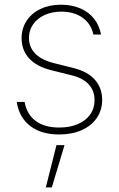

<svg xmlns="http://www.w3.org/2000/svg" viewBox="-20 -558 503 812"><path d="M240.2 -508.8Q200.2 -508.8 168.9 -494.6Q137.7 -480.5 120.1 -455.1Q102.5 -429.7 102.5 -397.5Q102.5 -358.4 129.2 -331.3Q155.8 -304.2 208 -291L290 -270.5Q350.1 -255.9 381.1 -220.9Q412.1 -186 412.1 -135.7Q412.1 -92.8 389.6 -59.6Q367.2 -26.4 325.9 -7.8Q284.7 10.7 230.5 10.7Q154.8 10.7 107.9 -25.1Q61 -61 50.8 -127H84Q93.3 -74.2 131.1 -46.4Q168.9 -18.6 230.5 -18.6Q274.9 -18.6 308.8 -33Q342.8 -47.4 361.3 -73.7Q379.9 -100.1 379.9 -134.8Q379.9 -174.3 355 -201.4Q330.1 -228.5 280.3 -240.2L198.2 -260.7Q135.7 -275.9 103.5 -310.8Q71.3 -345.7 71.3 -396.5Q71.3 -437.5 92.3 -469.7Q113.3 -502 151.1 -520Q189 -538.1 237.3 -538.1Q283.7 -538.1 319.8 -522.5Q356 -506.8 378.2 -478.3Q400.4 -449.7 407.2 -412.1H375Q365.2 -457 329.8 -482.7Q294.4 -508.3 240.2 -508.8ZM218.8 55.7H252.9L199.2 234.4H173.8Z"/></svg>

Font: Pretendard Thin
Style: Regular
Weight: 100
Designer: Base glyphs from Inter by Rasmus Andersson; Hangeul glyphs from Noto Sans CJK(Source Han Sans) by Jang Soo-young and Kan
Foundry: Kil Hyung-jin
Version: Version 1.309